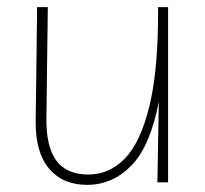

<svg xmlns="http://www.w3.org/2000/svg" viewBox="-20 -511 575 538"><path d="M224 7Q156 7 117.5 -38.5Q79 -84 80 -172L84 -491H114L110 -180Q109 -101 137.5 -61.5Q166 -22 228 -22Q286 -22 330 -67Q374 -112 399 -215Q424 -318 423 -491H451V0H421L425 -226Q401 -101 348 -47Q295 7 224 7Z"/></svg>

Font: Livvic Thin
Style: Regular
Weight: 250
Designer: Jacques Le Bailly, Baron von Fonthausen
Version: Version 1.001; ttfautohint (v1.8.2)